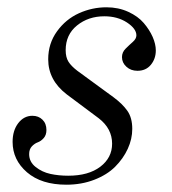

<svg xmlns="http://www.w3.org/2000/svg" viewBox="-20 -489 468 521"><path d="M269 -469.2Q301.3 -469.2 327.9 -457Q354.5 -444.8 370.1 -426.5Q385.7 -408.2 394.3 -388.7Q402.8 -369.1 402.8 -352.1Q402.8 -329.6 389.4 -313.2Q376 -296.9 353 -296.9Q335 -296.9 323 -307.9Q311 -318.8 311 -334Q311 -347.2 320.8 -356.9Q330.6 -366.7 340.3 -375.2Q350.1 -383.8 350.1 -393.1Q350.1 -411.1 324.5 -428Q298.8 -444.8 263.2 -444.8Q219.7 -444.8 189 -419.9Q158.2 -395 158.2 -353Q158.2 -333.5 165.8 -321.5Q173.3 -309.6 189.9 -296.9L288.1 -225.1Q312.5 -207 325.7 -188.2Q338.9 -169.4 338.9 -139.2Q338.9 -111.8 326.7 -85.2Q314.5 -58.6 292.5 -36.6Q270.5 -14.6 235.8 -1.2Q201.2 12.2 160.2 12.2Q92.3 12.2 53.2 -21.5Q14.2 -55.2 14.2 -104Q14.2 -134.8 29.5 -154.8Q44.9 -174.8 67.9 -174.8Q84.5 -174.8 95.2 -164.3Q106 -153.8 106 -136.2Q106 -122.6 98.6 -114.3Q91.3 -106 82.5 -102.8Q73.7 -99.6 66.4 -91.8Q59.1 -84 59.1 -70.8Q59.1 -49.8 76.7 -35.9Q94.2 -22 116.7 -17.1Q139.2 -12.2 165 -12.2Q220.2 -12.2 252.2 -36.6Q284.2 -61 284.2 -99.1Q284.2 -140.1 248 -168L161.1 -232.9Q110.8 -271.5 110.8 -328.1Q110.8 -371.1 134.8 -404.1Q158.7 -437 194.3 -453.1Q230 -469.2 269 -469.2Z"/></svg>

Font: Flanker Steampunk
Style: Italic
Weight: 400
Italic angle: -12°
Designer: Alexey Kryukov, Leonardo Di Lena
Foundry: Alexey Kryukov, Leonardo Di Lena
Version: 1.210